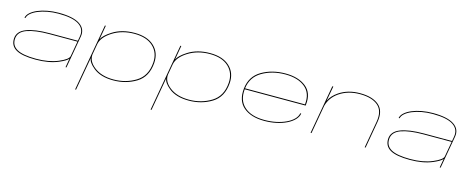

<svg xmlns="http://www.w3.org/2000/svg" viewBox="-38 -1298 5448 2224"><g transform="rotate(15 2686.0 -186.0)"><path d="M701.5 0 720.5 -106.5Q696.5 -77 612.5 -41.5Q501.5 5.5 343 5.5Q180 5.5 107.2 -37Q34.5 -79.5 39 -166.5Q43.5 -253.5 143.5 -293Q243.5 -332.5 424 -332.5H760.5L770 -387.5Q786 -477.5 710.8 -527.5Q635.5 -577.5 465.5 -577.5Q396 -577.5 333.5 -565.8Q271 -554 221.5 -533.5Q172 -513 141.5 -486.2Q111 -459.5 105.5 -430H94Q100 -463.5 131.8 -492.2Q163.5 -521 214.5 -542.8Q265.5 -564.5 330 -576.5Q394.5 -588.5 465 -588.5Q639 -588.5 718.2 -535.2Q797.5 -482 781 -388.5L712.5 0ZM726 -138.5 758.5 -321.5H423Q254 -321.5 155 -286.2Q56 -251 51 -166.5Q46 -85.5 116.2 -45.5Q186.5 -5.5 345 -5.5Q498 -5.5 608.5 -52Q719 -98.5 726 -139Z M875.5 220 1017.5 -584H1028.5L998.5 -414.5Q1023 -465 1111 -521Q1220 -591 1374 -591Q1526 -591 1608.2 -514.5Q1690.5 -438 1681.5 -313Q1669 -143.5 1547.2 -69.2Q1425.5 5 1273 5Q1120.5 5 1034 -65.5Q960 -125.5 957 -178L886.5 220ZM965 -224Q956 -142.5 1038.5 -76.5Q1126 -6 1273 -6Q1420 -6 1539 -78.5Q1658 -151 1669.5 -313Q1678 -433 1599.5 -506.5Q1521 -580 1374 -580Q1227 -580 1115 -510Q1005.5 -441 988 -355Z M1780.5 220 1922.5 -584H1933.5L1903.5 -414.5Q1928 -465 2016 -521Q2125 -591 2279 -591Q2431 -591 2513.2 -514.5Q2595.5 -438 2586.5 -313Q2574 -143.5 2452.2 -69.2Q2330.5 5 2178 5Q2025.5 5 1939 -65.5Q1865 -125.5 1862 -178L1791.5 220ZM1870 -224Q1861 -142.5 1943.5 -76.5Q2031 -6 2178 -6Q2325 -6 2444 -78.5Q2563 -151 2574.5 -313Q2583 -433 2504.5 -506.5Q2426 -580 2279 -580Q2132 -580 2020 -510Q1910.5 -441 1893 -355Z M3084.5 5.5Q2923.5 5.5 2834.5 -71Q2745.5 -147.5 2761.5 -296.5Q2777.5 -445 2900 -517Q3022.5 -589 3184.5 -589Q3339 -589 3429.8 -516.5Q3520.5 -444 3504.5 -302Q3503.5 -293 3503 -290H2772.5Q2759.5 -154.5 2841 -81Q2924 -5.5 3084 -5.5Q3157 -5.5 3222.8 -19.2Q3288.5 -33 3341 -57.8Q3393.5 -82.5 3426.5 -115.8Q3459.5 -149 3466 -187.5H3478Q3471 -146.5 3437.5 -111.5Q3404 -76.5 3350.5 -50.2Q3297 -24 3229 -9.2Q3161 5.5 3084.5 5.5ZM2773.5 -301.5H3492.5Q3507 -437.5 3422.5 -507Q3336.5 -578 3185 -578Q3027.5 -578 2908 -508Q2791 -439.5 2773.5 -301.5Z M3640 0 3744 -586H3756L3723 -406Q3754 -471.5 3827 -521Q3932 -592 4076.5 -592Q4227.5 -592 4304 -525.5Q4380.5 -459 4356.5 -322L4300 0H4289L4345.5 -321Q4369 -454.5 4295.8 -517.8Q4222.5 -581 4077.5 -581Q3934.5 -581 3831 -509.5Q3738.5 -445.5 3711.5 -341.5L3651 0Z M5188.5 0 5207.5 -106.5Q5183.5 -77 5099.5 -41.5Q4988.5 5.5 4830 5.5Q4667 5.5 4594.2 -37Q4521.5 -79.5 4526 -166.5Q4530.5 -253.5 4630.5 -293Q4730.5 -332.5 4911 -332.5H5247.5L5257 -387.5Q5273 -477.5 5197.8 -527.5Q5122.5 -577.5 4952.5 -577.5Q4883 -577.5 4820.5 -565.8Q4758 -554 4708.5 -533.5Q4659 -513 4628.5 -486.2Q4598 -459.5 4592.5 -430H4581Q4587 -463.5 4618.8 -492.2Q4650.5 -521 4701.5 -542.8Q4752.5 -564.5 4817 -576.5Q4881.5 -588.5 4952 -588.5Q5126 -588.5 5205.2 -535.2Q5284.5 -482 5268 -388.5L5199.5 0ZM5213 -138.5 5245.5 -321.5H4910Q4741 -321.5 4642 -286.2Q4543 -251 4538 -166.5Q4533 -85.5 4603.2 -45.5Q4673.5 -5.5 4832 -5.5Q4985 -5.5 5095.5 -52Q5206 -98.5 5213 -139Z"/></g></svg>

Font: Anybody UltraExpanded Thin
Style: Italic
Weight: 100
Width: 9
Italic angle: -10°
Designer: Tyler Finck
Foundry: Etcetera Type Company
Version: Version 1.010; ttfautohint (v1.8.3) -l 8 -r 50 -G 200 -x 14 